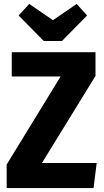

<svg xmlns="http://www.w3.org/2000/svg" viewBox="-20 -959 532 979"><path d="M467 -572 194 -128H473L457 0H14V-120L289 -569H40V-693H467ZM424 -880 296 -750H203L75 -880L129 -939L250 -856L371 -939Z"/></svg>

Font: Fira Sans Condensed
Style: Bold
Weight: 700
Width: 3
Designer: bBox Type GmbH & Carrois Corporate GbR & Edenspiekermann AG
Foundry: bBox Type GmbH & Carrois Corporate GbR & Edenspiekermann AG
Version: Version 4.301